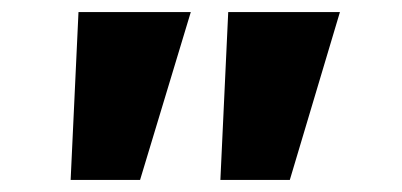

<svg xmlns="http://www.w3.org/2000/svg" viewBox="-20 -720 665 318"><path d="M345 -422 358 -700H543L460 -422ZM97 -422 110 -700H296L212 -422Z"/></svg>

Font: Lexend Peta
Style: Bold
Weight: 700
Designer: Bonnie Shaver-Troup, Thomas Jockin
Foundry: Lexend
Version: Version 1.007